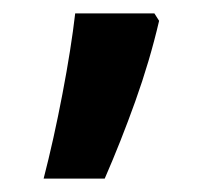

<svg xmlns="http://www.w3.org/2000/svg" viewBox="-20 -136 313 286"><path d="M210 -116 217 -105Q203 -45 181.5 15Q160 75 136 130H45Q60 72 73 4Q86 -64 92 -116Z"/></svg>

Font: Noto Sans Sinhala SemiCondensed SemiBold
Style: Regular
Weight: 600
Width: 4
Designer: Jelle Bosma - Monotype Design Team
Foundry: Monotype Imaging Inc.
Version: Version 2.006; ttfautohint (v1.8.4.7-5d5b)